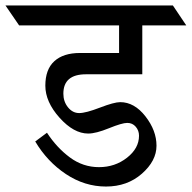

<svg xmlns="http://www.w3.org/2000/svg" viewBox="-88 -695 702 703"><path d="M421 -198Q421 -217 409 -231Q397 -245 378 -245Q359 -245 311 -225.5Q263 -206 235 -206Q182 -206 130 -264Q78 -322 78 -381.5Q78 -441 111 -471Q144 -501 205 -501H348V-602H-18L-68 -675H545L594 -602H433V-423H227Q144 -423 144 -352Q144 -323 161 -302Q178 -281 202 -281Q226 -281 278 -301Q330 -321 352 -321Q404 -321 444.5 -269Q485 -217 485 -161.5Q485 -106 431.5 -59Q378 -12 300 -12Q222 -12 153.5 -57.5Q85 -103 41 -177L84 -209Q120 -154 168 -118.5Q216 -83 274.5 -83Q333 -83 377 -117.5Q421 -152 421 -198Z"/></svg>

Font: Halant Medium
Style: Regular
Weight: 500
Designer: Hitesh Malaviya (Devanagari), Satya Rajpurohit (Latin)
Foundry: Indian Type Foundry
Version: Version 1.101;PS 1.0;hotconv 1.0.78;makeotf.lib2.5.61930; tt